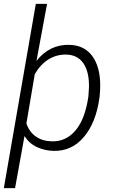

<svg xmlns="http://www.w3.org/2000/svg" viewBox="-31 -770 601 993"><path d="M246.1 10.3Q200.7 9.3 160.6 -9Q120.6 -27.3 95.7 -66.4L46.9 203.1H-11.2L154.3 -750H212.4L157.7 -455.1Q226.1 -541 328.1 -538.1Q404.3 -536.1 445.3 -481.4Q486.3 -426.8 487.3 -332Q487.3 -301.3 484.4 -272.5L483.4 -264.6Q465.8 -136.2 402.8 -61.5Q339.8 12.7 246.1 10.3ZM426.3 -272.5 429.2 -318.8Q430.7 -397 401.1 -441.4Q371.6 -485.8 312.5 -487.8Q261.2 -488.8 219.5 -462.6Q177.7 -436.5 148.9 -386.7L105.5 -131.3Q121.1 -86.9 155 -63.5Q189 -40 236.3 -39.1Q310.1 -36.6 359.9 -95.7Q409.7 -154.8 426.3 -272.5Z"/></svg>

Font: Roboto Light
Style: Italic
Weight: 300
Italic angle: -12°
Designer: Google
Version: Version 2.134; 2016; ttfautohint (v1.6)